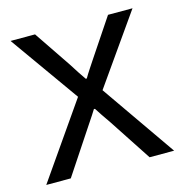

<svg xmlns="http://www.w3.org/2000/svg" viewBox="-84 -603 648 680"><g transform="rotate(-15 239.5 -262.5)"><path d="M3.9 0 193.4 -272.5 13.7 -525.4H103.5L195.3 -389.6Q203.1 -377 216.8 -356Q230.5 -335 236.3 -327.1H240.2Q246.1 -337.9 260.3 -359.4Q274.4 -380.9 280.3 -389.6L371.1 -525.4H460.9L283.2 -272.5L472.7 0H382.8L280.3 -156.2Q254.9 -192.4 240.2 -215.8H236.3Q231.4 -207 197.3 -156.2L93.8 0Z"/></g></svg>

Font: Gothic A1
Style: Regular
Weight: 400
Designer: HanYang I&C Co.,Ltd.
Foundry: HanYang I&C Co.,Ltd.
Version: Version 2.50